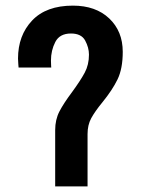

<svg xmlns="http://www.w3.org/2000/svg" viewBox="-20 -662 502 682"><path d="M416 -478Q416 -418 397.5 -380Q379 -342 344 -299Q317 -266 304 -242Q291 -218 291 -186V0H176V-200Q176 -237 191 -266Q206 -295 236 -335Q266 -376 281 -404Q296 -432 296 -468Q296 -493 282.5 -518Q269 -543 232 -543Q192 -543 176.5 -513Q161 -483 161 -447Q161 -437 161.5 -430.5Q162 -424 162 -422H46Q46 -425 45 -434.5Q44 -444 44 -454Q44 -536 94 -589Q144 -642 239 -642Q320 -642 368 -596.5Q416 -551 416 -478Z"/></svg>

Font: Pragati Narrow
Style: Bold
Weight: 700
Designer: Hector Gatti, Marcela Romero, Pablo Cosgaya and Nicolas Silva
Foundry: Omnibus-Type
Version: Version 1.010; ttfautohint (v1.3)